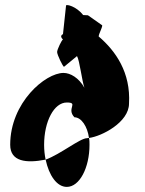

<svg xmlns="http://www.w3.org/2000/svg" viewBox="-20 -842 568 753"><path d="M20 -274C20 -208 83 -201 159 -216C155 -234 153 -254 153 -274C153 -366 192 -440 242 -440C290 -440 239 -416 272 -382C299 -382 323 -346 329 -301C378 -307 486 -362 486 -436C493 -557 434 -642 367 -699C367 -710 387 -744 379 -744L325 -782L306 -783C280 -817 239 -827 239 -820L227 -708C227 -708 211 -702 227 -687C223 -687 204 -648 204 -638C204 -627 227 -580 231 -580L282 -622C292 -606 302 -522 311 -498C289 -537 256 -556 229 -556C158 -556 20 -440 20 -274ZM159 -216C172 -154 203 -109 242 -109C292 -109 331 -184 331 -274C331 -283 331 -292 329 -301C327 -301 323 -300 321 -300C294 -300 217 -237 159 -216Z"/></svg>

Font: Ampere
Style: UltCnd
Weight: 400
Version: Version 1